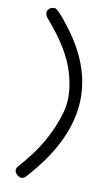

<svg xmlns="http://www.w3.org/2000/svg" viewBox="-95 -723 541 948"><g transform="rotate(10 176.0 -249.0)"><path d="M74.2 -668.5Q84 -676.8 100.6 -676.3Q117.2 -675.3 181.2 -590.3Q459.5 -222.2 106 165.5Q84.5 189 61 167.5Q37.6 146 59.1 122.6Q188.5 -19 232.9 -179.7Q256.3 -263.7 223.6 -375.5Q190.9 -487.3 78.1 -616.2Q50.3 -647.5 74.2 -668.5Z"/></g></svg>

Font: Chilanka
Style: Regular
Weight: 400
Designer: Santhosh Thottingal <santhosh.thottingal@gmail.com>
Foundry: Swathanthra Malayalam Computing(SMC)
Version: Version 1.3; 20181103